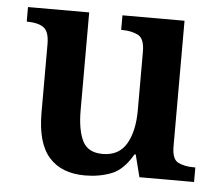

<svg xmlns="http://www.w3.org/2000/svg" viewBox="-44 -585 743 644"><g transform="rotate(5 327.5 -263.0)"><path d="M264 10Q185 10 143 -37.5Q101 -85 101 -187V-417Q101 -461 81.5 -474Q62 -487 27 -487H25V-536H231V-207Q231 -141 249 -104Q267 -67 317 -67Q372 -67 397 -110Q422 -153 422 -223V-420Q422 -465 399.5 -476Q377 -487 346 -487H343V-536H552V-113Q552 -70 573 -59.5Q594 -49 625 -49H631V0H447L428 -75H424Q393 -21 352.5 -5.5Q312 10 264 10Z"/></g></svg>

Font: Noto Serif Vithkuqi SemiBold
Style: Regular
Weight: 600
Version: Version 1.005